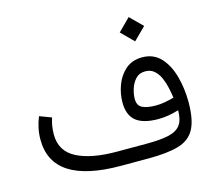

<svg xmlns="http://www.w3.org/2000/svg" viewBox="-101 -829 1072 954"><g transform="rotate(-15 435.0 -352.0)"><path d="M573.7 -641.6 636.2 -704.1 699.2 -641.6 636.2 -579.1ZM753.9 -193.4Q730 -186 703.9 -181.2Q677.7 -176.3 648.4 -176.3Q570.8 -176.3 533.7 -206.5Q496.6 -236.8 496.6 -301.8Q496.6 -347.2 513.2 -391.4Q529.8 -435.5 563.5 -464.6Q597.2 -493.7 648.4 -493.7Q706.5 -493.7 743.2 -454.6Q779.8 -415.5 797.1 -352.5Q814.5 -289.6 814.5 -217.8Q814 -127 788.1 -80.1Q762.2 -33.2 704.3 -16.6Q646.5 0 550.3 0H408.7Q55.2 0 55.2 -229Q55.2 -259.3 61.3 -288.1Q67.4 -316.9 78.6 -343.8L139.6 -320.8Q126 -280.3 126 -236.3Q126 -150.9 200.4 -112.1Q274.9 -73.2 406.7 -73.2H560.5Q629.9 -73.2 672.4 -82.5Q714.8 -91.8 734.4 -117.4Q753.9 -143.1 753.9 -193.4ZM747.6 -259.8Q744.1 -284.2 738 -312.5Q731.9 -340.8 720.7 -365.7Q709.5 -390.6 691.2 -406.5Q672.9 -422.4 645.5 -422.4Q614.3 -422.4 595.5 -401.9Q576.7 -381.3 568.4 -353.5Q560.1 -325.7 560.1 -303.7Q560.1 -268.1 585.4 -256.3Q610.8 -244.6 653.8 -244.6Q677.2 -244.6 700.9 -249Q724.6 -253.4 747.6 -259.8Z"/></g></svg>

Font: Vazir Light UI
Style: Light-UI
Weight: 300
Designer: Saber Rastikerdar
Foundry: Saber Rastikerdar
Version: Version 30.0.0